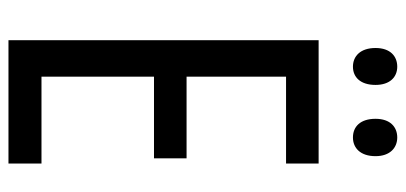

<svg xmlns="http://www.w3.org/2000/svg" viewBox="-266 -668 935 442"><g transform="rotate(90 201.0 -447.5)"><path d="M91 -845C91 -810 110 -793 134 -793C158 -793 176 -810 176 -845C176 -878 158 -895 134 -895C110 -895 91 -879 91 -845ZM254 -845C254 -810 272 -793 297 -793C321 -793 340 -810 340 -845C340 -878 321 -895 297 -895C273 -895 254 -879 254 -845ZM357 0V-76H157V-335H345V-410H157V-639H357V-714H73V0Z"/></g></svg>

Font: Noto Sans Lao Looped ExtraCondensed
Style: Regular
Weight: 400
Width: 2
Designer: Mark Frömberg, Ben Mitchell
Foundry: The Fontpad Ltd
Version: Version 1.003